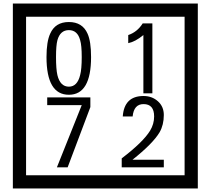

<svg xmlns="http://www.w3.org/2000/svg" viewBox="-20 -980 1195 1090"><path d="M1103 90H53V-960H1103ZM1028 15V-885H128V15ZM497 -656Q497 -442 371 -442Q244 -442 244 -656Q244 -744 265 -789Q294 -855 371 -855Q448 -855 477 -789Q497 -745 497 -656ZM444 -656Q444 -723 435 -752Q420 -809 371 -809Q322 -809 306 -752Q298 -723 298 -656Q298 -587 306 -553Q322 -488 371 -488Q419 -488 435 -554Q444 -587 444 -656ZM845 -450H794V-781Q748 -743 708 -735V-781Q759 -798 790 -847H845ZM493 -372 364 -30H303L444 -383H248V-427H493ZM910 -30H671V-81Q792 -173 832 -238Q855 -276 855 -319Q855 -389 795 -389Q740 -389 733 -319H677Q685 -435 795 -435Q843 -435 876.5 -405Q910 -375 910 -327Q910 -271 886 -229Q848 -165 732 -73H910Z"/></svg>

Font: Unicode BMP Fallback SIL
Style: Regular
Weight: 400
Foundry: NRSI, SIL International
Version: Version 5.1 Based on Unicode 5.1